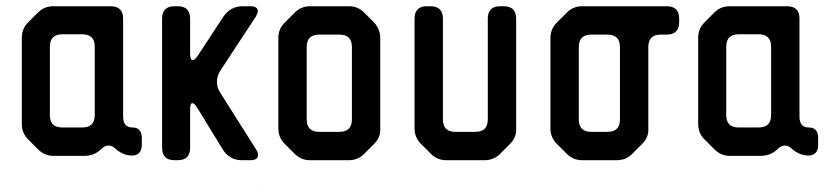

<svg xmlns="http://www.w3.org/2000/svg" viewBox="-20 -505 2665 616"><path d="M140 -136V-355Q140 -395 180 -395H244Q284 -395 284 -355V-136Q284 -96 244 -96H180Q140 -96 140 -136ZM102 -26Q123 -5 151 -5H251Q283 -5 305 -27Q316 -38 328 -38Q340 -38 349 -29Q375 -6 403 -6Q435 -6 435 -42V-61Q435 -96 405 -96Q375 -96 375 -131V-445Q375 -485 335 -485H151Q122 -485 102 -465L70 -433Q50 -413 50 -384V-107Q50 -78 70 -58Z M540 9H550Q590 9 590 -31V-152Q590 -174 597 -174Q604 -174 613 -159L695 -25Q717 9 756 9H783Q808 9 808 -8Q808 -16 802 -25L685 -210Q676 -225 676 -242Q676 -261 686 -277L801 -452Q807 -463 807 -469Q807 -485 783 -485H759Q720 -485 697 -452L615 -327Q605 -312 598 -312Q590 -312 590 -335V-445Q590 -485 550 -485H540Q500 -485 500 -445V-31Q500 9 540 9ZM802 91V89H801Z M926 -11Q946 9 975 9H1099Q1128 9 1148 -11L1180 -43Q1202 -65 1200 -93V-383Q1200 -411 1180 -433L1148 -465Q1128 -485 1099 -485H975Q946 -485 926 -465L893 -432Q873 -412 873 -383V-93Q873 -64 893 -44ZM964 -122V-354Q964 -394 1004 -394H1069Q1109 -394 1109 -354V-122Q1109 -82 1069 -82H1004Q964 -82 964 -122Z M1363 -11Q1383 9 1412 9H1535Q1564 9 1584 -11L1616 -43Q1638 -65 1636 -93V-445Q1636 -485 1596 -485H1585Q1545 -485 1545 -445V-122Q1545 -82 1505 -82H1441Q1401 -82 1401 -122V-445Q1401 -485 1361 -485H1350Q1310 -485 1310 -445V-93Q1310 -64 1330 -44Z M1799 -11Q1819 9 1848 9H1959Q1988 9 2008 -11L2040 -43Q2062 -65 2060 -93V-354Q2060 -394 2100 -394H2119Q2159 -394 2159 -434V-445Q2159 -485 2119 -485H1848Q1819 -485 1799 -465L1766 -432Q1746 -412 1746 -383V-93Q1746 -64 1766 -44ZM1837 -122V-354Q1837 -394 1877 -394H1929Q1969 -394 1969 -354V-122Q1969 -82 1929 -82H1877Q1837 -82 1837 -122Z M2310 -136V-355Q2310 -395 2350 -395H2414Q2454 -395 2454 -355V-136Q2454 -96 2414 -96H2350Q2310 -96 2310 -136ZM2272 -26Q2293 -5 2321 -5H2421Q2453 -5 2475 -27Q2486 -38 2498 -38Q2510 -38 2519 -29Q2545 -6 2573 -6Q2605 -6 2605 -42V-61Q2605 -96 2575 -96Q2545 -96 2545 -131V-445Q2545 -485 2505 -485H2321Q2292 -485 2272 -465L2240 -433Q2220 -413 2220 -384V-107Q2220 -78 2240 -58Z"/></svg>

Font: WDXL Lubrifont SC
Style: Regular
Weight: 400
Designer: [WDXL Lubrifont] Copyright 2020-2022 (c) NightFurySL2001, Skr-ZERO; [ZCOOL QingKe HuangYou] Copyright 2018-2022 (c) The 
Version: Version 2.001;hotconv 1.1.1;makeotfexe 2.6.0